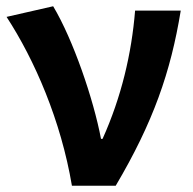

<svg xmlns="http://www.w3.org/2000/svg" viewBox="-20 -594 618 614"><path d="M210 0H350C470 -203 526 -364 558 -560H412C401 -423 368 -283 308 -150H303C279 -277 214 -467 150 -574L1 -540C91 -402 175 -208 210 0Z"/></svg>

Font: Spoqa Han Sans Neo Bold
Style: Bold
Weight: 700
Designer: [Spoqa Han Sans Neo] Dong-huui Kim  Younghwa Kang  Yujin Lee  [Noto Sans] Ryoko NISHIZUKA  (kana & ideographs); Paul D. 
Foundry: Spoqa (http://www.spoqa-han-sans.com)
Version: Version 1.100;hotconv 1.0.109;makeotfexe 2.5.65596